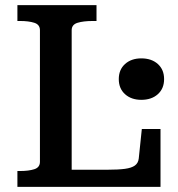

<svg xmlns="http://www.w3.org/2000/svg" viewBox="-20 -730 696 750"><path d="M357 -710H48V-648H59Q92 -648 114 -641Q136 -634 136 -612V-98Q136 -76 114 -69Q92 -62 59 -62H48V0H607V-226H534L522 -111Q520 -93 507 -83.5Q494 -74 468 -70.5Q442 -67 400 -67H260V-612Q260 -634 283 -641Q306 -648 342 -648H357ZM532 -340Q493 -340 468.5 -362Q444 -384 444 -421Q444 -458 468.5 -480Q493 -502 532 -502Q572 -502 596.5 -480Q621 -458 621 -421Q621 -384 596.5 -362Q572 -340 532 -340Z"/></svg>

Font: Roboto Serif 20pt Medium
Style: Regular
Weight: 500
Version: Version 1.008